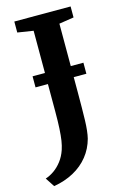

<svg xmlns="http://www.w3.org/2000/svg" viewBox="-156 -806 694 1056"><g transform="rotate(-15 191.0 -277.5)"><path d="M-18.5 136Q6.5 128 30.8 111Q55 94 75 68Q95 42 107 7Q114.5 -15.5 118.8 -42.8Q123 -70 125.2 -109.5Q127.5 -149 127.5 -207.5V-666.5L38 -680.5V-743H358.5V-680.5L274.5 -667.5V-275Q274.5 -183.5 272.8 -119Q271 -54.5 261.5 -16Q247 38 213.2 80.2Q179.5 122.5 129 150Q78.5 177.5 15.5 188ZM346.5 -426V-363H57V-426Z"/></g></svg>

Font: Merriweather Light 18pt
Style: Bold
Weight: 700
Version: Version 2.100